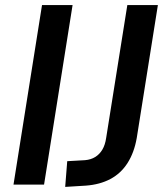

<svg xmlns="http://www.w3.org/2000/svg" viewBox="-20 -725 640 754"><path d="M33 0 145 -705H265L153 0ZM236 9 244 -92 314 -96Q337 -98 354 -108.5Q371 -119 382 -137.5Q393 -156 397 -184L480 -705H600L517 -183Q507 -126 481 -85Q455 -44 413.5 -22Q372 0 317 4Z"/></svg>

Font: Nunito Sans 10pt Condensed
Style: Bold Italic
Weight: 700
Width: 3
Italic angle: -9°
Designer: Vernon Adams
Foundry: Vernon Adams
Version: Version 3.101;gftools[0.9.27]